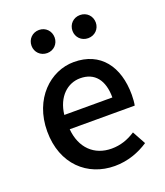

<svg xmlns="http://www.w3.org/2000/svg" viewBox="-144 -879 854 991"><g transform="rotate(-20 282.5 -384.0)"><path d="M316 13C388 13 451 -11 502 -45L462 -118C422 -92 380 -77 331 -77C236 -77 170 -140 161 -245H518C521 -258 523 -281 523 -303C523 -459 445 -564 299 -564C170 -564 48 -453 48 -274C48 -93 167 13 316 13ZM160 -324C171 -421 232 -474 301 -474C381 -474 424 -419 424 -324ZM187 -654C223 -654 250 -682 250 -717C250 -753 223 -781 187 -781C150 -781 123 -753 123 -717C123 -682 150 -654 187 -654ZM412 -654C449 -654 476 -682 476 -717C476 -753 449 -781 412 -781C375 -781 348 -753 348 -717C348 -682 375 -654 412 -654Z"/></g></svg>

Font: Genne Gothic Medium
Style: Regular
Weight: 500
Designer: Ryoko NISHIZUKA (kana & ideographs); Paul D. Hunt (Latin, Greek & Cyrillic); Wenlong ZHANG (bopomofo); Sandoll Communica
Foundry: Adobe Systems Incorporated
Version: Version 1.004;PS 1.004;hotconv 16.6.51;makeotf.lib2.5.65220